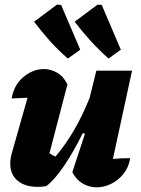

<svg xmlns="http://www.w3.org/2000/svg" viewBox="-20 -795 604 823"><path d="M290 -57 344 -221 335 -225Q296 -145 254.5 -84Q213 -23 178 3Q159 6 142 6Q87 6 55.5 -20.5Q24 -47 24 -93Q24 -115 30 -136L98 -376Q64 -374 30 -373Q40 -432 81 -465.5Q122 -499 168 -499Q198 -499 225.5 -483Q253 -467 269 -433L192 -138Q204 -129 218 -124Q261 -175 297 -236.5Q333 -298 364 -375L393 -492H546L464 -114Q500 -117 538 -117Q532 -78 509.5 -50Q487 -22 456.5 -7Q426 8 394 8Q363 8 335 -8Q307 -24 290 -57ZM271 -544Q227 -582 192.5 -621Q158 -660 126 -702L224 -775L242 -774L324 -582ZM445 -544Q402 -583 367 -621.5Q332 -660 300 -702L398 -775L416 -774L498 -582Z"/></svg>

Font: Piazzolla ExtraBold
Style: Italic
Weight: 800
Italic angle: -11.3°
Designer: Juan Pablo del Peral
Foundry: Huerta Tipografica
Version: Version 1.330